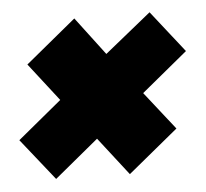

<svg xmlns="http://www.w3.org/2000/svg" viewBox="-38 -489 508 473"><g transform="rotate(-5 216.0 -252.0)"><path d="M265 -55 192 -149 83 -59 1 -162 110 -252 37 -346 162 -449 233 -355 348 -448 429 -345 315 -251 389 -157Z"/></g></svg>

Font: Kanit ExtraBold
Style: Italic
Weight: 800
Italic angle: -12°
Designer: Katatrad Team
Foundry: CadsonDemak
Version: Version 2.000; ttfautohint (v1.8.3)